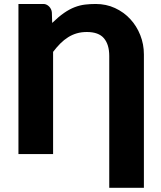

<svg xmlns="http://www.w3.org/2000/svg" viewBox="-20 -756 790 942"><path d="M516 165.5V-481.5Q516 -537.5 490 -568.2Q464 -599 406 -599Q379.5 -599 357 -592.5Q334.5 -586 314.5 -573.5Q294.5 -561 276.2 -542.8Q258 -524.5 240.5 -501.5V0H70.5V-736.5H194.5Q201 -736.5 208 -733.2Q215 -730 220.8 -724.2Q226.5 -718.5 230.2 -710.8Q234 -703 234.5 -694L236 -643.5Q267.5 -674 294.2 -692.5Q321 -711 346.5 -720.8Q372 -730.5 397 -733.5Q422 -736.5 449.5 -736.5Q501 -736.5 544.2 -716.5Q587.5 -696.5 619 -662.5Q650.5 -628.5 668.2 -583.8Q686 -539 686 -489V165.5Z"/></svg>

Font: Lato Black
Style: Regular
Weight: 900
Designer: Lukasz Dziedzic
Foundry: tyPoland Lukasz Dziedzic
Version: Version 2.007; 2014-02-27